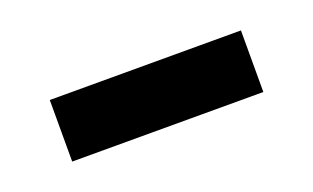

<svg xmlns="http://www.w3.org/2000/svg" viewBox="-30 -407 411 252"><g transform="rotate(-20 175.5 -281.0)"><path d="M42 -238H309V-324H42Z"/></g></svg>

Font: Cabin Condensed
Style: Regular
Weight: 400
Designer: Pablo Impallari
Foundry: Pablo Impallari. www.impallari.com Igino Marini. www.ikern.com
Version: Version 1.006